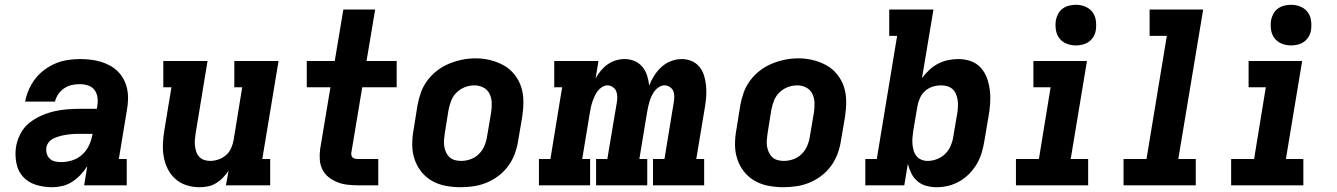

<svg xmlns="http://www.w3.org/2000/svg" viewBox="-20 -775 5590 803"><path d="M198 8Q163 8 130.5 -2Q98 -12 76.5 -35.5Q55 -59 48.5 -93Q42 -127 47 -161Q52 -189 65.5 -215.5Q79 -242 102 -260.5Q125 -279 152 -291Q179 -303 207 -309.5Q235 -316 263 -318Q291 -320 318 -320H385L387 -333Q390 -351 387.5 -368.5Q385 -386 375 -399Q365 -412 348.5 -417.5Q332 -423 314 -423Q297 -423 280.5 -419.5Q264 -416 249 -406Q234 -396 224 -381.5Q214 -367 210 -350H85Q90 -376 100.5 -400Q111 -424 127.5 -445.5Q144 -467 166.5 -483.5Q189 -500 213 -510Q237 -520 263 -524Q289 -528 314 -528Q336 -528 358 -525.5Q380 -523 400.5 -517Q421 -511 439.5 -501Q458 -491 472.5 -476.5Q487 -462 497 -443.5Q507 -425 511.5 -404Q516 -383 515.5 -360.5Q515 -338 511 -316L477 -110H510V0H332L345 -80Q333 -61 317 -44Q301 -27 281.5 -14.5Q262 -2 240.5 3Q219 8 198 8ZM235 -97Q259 -97 282.5 -104.5Q306 -112 324.5 -129Q343 -146 353 -168.5Q363 -191 367 -214L368 -215H318Q308 -215 298 -215Q288 -215 278 -214Q268 -213 257.5 -211.5Q247 -210 237 -207.5Q227 -205 217 -201.5Q207 -198 197.5 -192.5Q188 -187 182 -178Q176 -169 174 -159Q172 -146 175.5 -133Q179 -120 188 -111.5Q197 -103 209.5 -100Q222 -97 235 -97Z M814 8Q786 8 759.5 -0.5Q733 -9 713 -27Q693 -45 681 -69.5Q669 -94 664.5 -121Q660 -148 661.5 -177Q663 -206 668 -234L697 -410H663V-520H848L798 -216Q796 -203 795 -190Q794 -177 795.5 -164.5Q797 -152 801 -140Q805 -128 813.5 -119Q822 -110 834 -106Q846 -102 859 -102Q876 -102 893.5 -108Q911 -114 925 -126Q939 -138 946.5 -155Q954 -172 957 -189L993 -410H960V-520H1145L1077 -110H1110V0H925L936 -61Q925 -45 912 -31.5Q899 -18 883 -8.5Q867 1 849.5 4.5Q832 8 814 8Z M1477 0Q1455 0 1433 -2.5Q1411 -5 1391 -13Q1371 -21 1354.5 -34Q1338 -47 1328.5 -66Q1319 -85 1317.5 -107Q1316 -129 1319 -152L1362 -410H1263V-520H1380L1416 -735H1549L1513 -520H1639V-410H1495L1449 -134Q1449 -128 1450.5 -123Q1452 -118 1456.5 -115Q1461 -112 1466.5 -111Q1472 -110 1477 -110H1562V0Z M1906 8Q1874 8 1843 2Q1812 -4 1786 -19Q1760 -34 1741.5 -57.5Q1723 -81 1713.5 -110Q1704 -139 1704 -170.5Q1704 -202 1710 -234L1726 -334Q1731 -362 1740.5 -388.5Q1750 -415 1767.5 -438.5Q1785 -462 1808.5 -480Q1832 -498 1859 -509Q1886 -520 1913.5 -525.5Q1941 -531 1969 -531Q2001 -531 2031 -523.5Q2061 -516 2087 -501.5Q2113 -487 2132 -463Q2151 -439 2160 -410.5Q2169 -382 2169 -350Q2169 -318 2164 -286L2147 -186Q2143 -159 2133 -132Q2123 -105 2106 -81.5Q2089 -58 2065.5 -40Q2042 -22 2015 -11Q1988 0 1960.5 4Q1933 8 1906 8ZM1908 -102Q1928 -102 1948 -109Q1968 -116 1983 -131Q1998 -146 2006 -165Q2014 -184 2017 -204L2034 -304Q2037 -324 2036.5 -344.5Q2036 -365 2027.5 -382.5Q2019 -400 2001.5 -409Q1984 -418 1964 -418Q1944 -418 1924.5 -410.5Q1905 -403 1890 -388.5Q1875 -374 1867.5 -355Q1860 -336 1856 -316L1840 -216Q1838 -203 1837 -189Q1836 -175 1838 -162.5Q1840 -150 1845.5 -138Q1851 -126 1860 -117.5Q1869 -109 1882 -105.5Q1895 -102 1908 -102Z M2234 0V-110H2282L2331 -410H2298V-520H2483L2471 -447Q2480 -464 2493 -479.5Q2506 -495 2521.5 -506Q2537 -517 2555.5 -522.5Q2574 -528 2592 -528Q2615 -528 2634.5 -519.5Q2654 -511 2667 -495Q2680 -479 2686.5 -458.5Q2693 -438 2695 -417Q2703 -438 2716 -458.5Q2729 -479 2746.5 -495Q2764 -511 2786.5 -519.5Q2809 -528 2831 -528Q2853 -528 2873 -519.5Q2893 -511 2906 -494.5Q2919 -478 2925 -457.5Q2931 -437 2933 -415.5Q2935 -394 2933.5 -371.5Q2932 -349 2928 -326L2892 -110H2925V0H2711V-110H2759L2798 -348Q2800 -360 2800 -372.5Q2800 -385 2795.5 -395Q2791 -405 2781 -411.5Q2771 -418 2759 -418Q2747 -418 2736 -411Q2725 -404 2717.5 -394Q2710 -384 2705 -373Q2700 -362 2696.5 -350.5Q2693 -339 2690.5 -327.5Q2688 -316 2686 -304L2654 -110H2687V0H2473V-110H2520L2560 -348Q2562 -360 2561.5 -372.5Q2561 -385 2556.5 -395Q2552 -405 2542 -411.5Q2532 -418 2520 -418Q2509 -418 2498 -411Q2487 -404 2479.5 -394Q2472 -384 2467 -373Q2462 -362 2458 -350.5Q2454 -339 2451.5 -327.5Q2449 -316 2447 -304L2415 -110H2448V0Z M3256 8Q3224 8 3193 2Q3162 -4 3136 -19Q3110 -34 3091.5 -57.5Q3073 -81 3063.5 -110Q3054 -139 3054 -170.5Q3054 -202 3060 -234L3076 -334Q3081 -362 3090.5 -388.5Q3100 -415 3117.5 -438.5Q3135 -462 3158.5 -480Q3182 -498 3209 -509Q3236 -520 3263.5 -525.5Q3291 -531 3319 -531Q3351 -531 3381 -523.5Q3411 -516 3437 -501.5Q3463 -487 3482 -463Q3501 -439 3510 -410.5Q3519 -382 3519 -350Q3519 -318 3514 -286L3497 -186Q3493 -159 3483 -132Q3473 -105 3456 -81.5Q3439 -58 3415.5 -40Q3392 -22 3365 -11Q3338 0 3310.5 4Q3283 8 3256 8ZM3258 -102Q3278 -102 3298 -109Q3318 -116 3333 -131Q3348 -146 3356 -165Q3364 -184 3367 -204L3384 -304Q3387 -324 3386.5 -344.5Q3386 -365 3377.5 -382.5Q3369 -400 3351.5 -409Q3334 -418 3314 -418Q3294 -418 3274.5 -410.5Q3255 -403 3240 -388.5Q3225 -374 3217.5 -355Q3210 -336 3206 -316L3190 -216Q3188 -203 3187 -189Q3186 -175 3188 -162.5Q3190 -150 3195.5 -138Q3201 -126 3210 -117.5Q3219 -109 3232 -105.5Q3245 -102 3258 -102Z M3897 8Q3874 8 3853 2Q3832 -4 3816.5 -17.5Q3801 -31 3791.5 -50Q3782 -69 3777 -90Q3777 -90 3777 -90Q3777 -90 3777 -90L3762 0H3599V-110H3647L3732 -625H3699V-735H3884L3836 -448Q3849 -466 3866 -482Q3883 -498 3903 -508.5Q3923 -519 3945 -523.5Q3967 -528 3988 -528Q4016 -528 4041 -519Q4066 -510 4083 -490.5Q4100 -471 4108.5 -446.5Q4117 -422 4120 -395.5Q4123 -369 4121 -341Q4119 -313 4114 -286L4097 -186Q4093 -161 4086 -137Q4079 -113 4066 -90.5Q4053 -68 4034.5 -49Q4016 -30 3993.5 -17Q3971 -4 3946.5 2Q3922 8 3897 8ZM3860 -102Q3879 -102 3898.5 -109.5Q3918 -117 3933 -131.5Q3948 -146 3956 -165Q3964 -184 3967 -204L3984 -304Q3986 -317 3986.5 -331Q3987 -345 3985 -357.5Q3983 -370 3978 -382Q3973 -394 3963.5 -402.5Q3954 -411 3941.5 -414.5Q3929 -418 3916 -418Q3898 -418 3880.5 -412.5Q3863 -407 3849 -394.5Q3835 -382 3827.5 -365Q3820 -348 3817 -331L3800 -231Q3798 -217 3796.5 -202.5Q3795 -188 3796 -174.5Q3797 -161 3800.5 -147.5Q3804 -134 3812 -123.5Q3820 -113 3832.5 -107.5Q3845 -102 3860 -102Z M4229 0V-110H4325L4374 -410H4302V-520H4526L4458 -110H4531V0ZM4480 -585Q4459 -585 4440.5 -592.5Q4422 -600 4410.5 -615Q4399 -630 4396 -650Q4393 -670 4396 -691Q4399 -705 4406 -718Q4413 -731 4425 -739.5Q4437 -748 4451.5 -751.5Q4466 -755 4480 -755Q4500 -755 4518.5 -747.5Q4537 -740 4548.5 -725Q4560 -710 4563 -690Q4566 -670 4563 -649Q4561 -635 4553.5 -622Q4546 -609 4534 -600.5Q4522 -592 4507.5 -588.5Q4493 -585 4480 -585Z M4679 0V-110H4775L4860 -625H4788V-735H5012L4908 -110H4981V0Z M5129 0V-110H5225L5274 -410H5202V-520H5426L5358 -110H5431V0ZM5380 -585Q5359 -585 5340.5 -592.5Q5322 -600 5310.5 -615Q5299 -630 5296 -650Q5293 -670 5296 -691Q5299 -705 5306 -718Q5313 -731 5325 -739.5Q5337 -748 5351.5 -751.5Q5366 -755 5380 -755Q5400 -755 5418.5 -747.5Q5437 -740 5448.5 -725Q5460 -710 5463 -690Q5466 -670 5463 -649Q5461 -635 5453.5 -622Q5446 -609 5434 -600.5Q5422 -592 5407.5 -588.5Q5393 -585 5380 -585Z"/></svg>

Font: Iosevka Etoile XBdObl
Style: Regular
Weight: 800
Italic angle: -9°
Designer: Belleve Invis
Foundry: Belleve Invis
Version: Version 15.5.2; ttfautohint (v1.8.4)